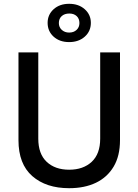

<svg xmlns="http://www.w3.org/2000/svg" viewBox="-20 -975 726 1008"><path d="M343 13Q222 13 149.5 -50.5Q77 -114 77 -239V-700H181V-247Q181 -167 225 -125.5Q269 -84 343 -84Q417 -84 461.5 -125.5Q506 -167 506 -247V-700H610V-239Q610 -156 576.5 -100Q543 -44 483.5 -15.5Q424 13 343 13ZM343 -754Q293 -754 261.5 -782.5Q230 -811 230 -855Q230 -898 261.5 -926.5Q293 -955 343 -955Q393 -955 425 -926.5Q457 -898 457 -855Q457 -811 425 -782.5Q393 -754 343 -754ZM343 -804Q367 -804 382 -818Q397 -832 397 -854Q397 -877 382.5 -890.5Q368 -904 344 -904Q319 -904 304 -890.5Q289 -877 289 -854Q289 -832 304.5 -818Q320 -804 343 -804Z"/></svg>

Font: SUSE Medium
Style: Regular
Weight: 500
Designer: Rene Bieder
Foundry: SUSE
Version: Version 1.000